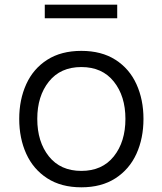

<svg xmlns="http://www.w3.org/2000/svg" viewBox="-20 -782 693 819"><path d="M62 0ZM62 -275Q62 -357 92 -423Q122 -489 181.5 -527Q241 -565 327 -565Q413 -565 472.5 -527Q532 -489 562 -423Q592 -357 592 -275Q592 -192 562 -126Q532 -60 472.5 -21.5Q413 17 327 17Q241 17 181.5 -21.5Q122 -60 92 -126Q62 -192 62 -275ZM515 -275Q515 -372 465.5 -434Q416 -496 327 -496Q238 -496 188.5 -434Q139 -372 139 -275Q139 -177 188.5 -115Q238 -53 327 -53Q416 -53 465.5 -115Q515 -177 515 -275ZM171 -762H480V-704H171Z"/></svg>

Font: Biryani Light
Style: Regular
Weight: 300
Designer: Dan Reynolds and Mathieu Réguer
Foundry: Dan Reynolds and Mathieu Réguer
Version: Version 1.004; ttfautohint (v1.1) -l 5 -r 5 -G 72 -x 0 -D la